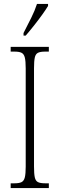

<svg xmlns="http://www.w3.org/2000/svg" viewBox="-20 -951 302 971"><path d="M34 0V-24H54Q77 -24 89 -30Q101 -36 105.5 -54Q110 -72 110 -108V-605Q110 -642 105.5 -660Q101 -678 89 -684Q77 -690 54 -690H34V-714H227V-690H208Q184 -690 172 -684Q160 -678 156 -660Q152 -642 152 -605V-109Q152 -72 156 -54Q160 -36 172 -30Q184 -24 208 -24H227V0ZM99 -784Q121 -827 138.5 -862Q156 -897 167 -931H223V-921Q213 -904 194 -877.5Q175 -851 152.5 -822.5Q130 -794 110 -771H99Z"/></svg>

Font: Noto Serif Myanmar ExtraCondensed ExtraLight
Style: Regular
Weight: 200
Width: 2
Designer: Ben Mitchell and the Monotype Design Team
Foundry: Monotype Imaging Inc.
Version: Version 2.106; ttfautohint (v1.8.4.7-5d5b)